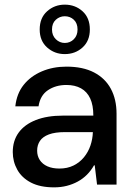

<svg xmlns="http://www.w3.org/2000/svg" viewBox="-20 -795 563 827"><path d="M213 12Q153 12 113.5 -8.5Q74 -29 54.5 -64Q35 -99 35 -140Q35 -189 60.5 -224Q86 -259 134.5 -278Q183 -297 251 -297H382Q382 -342 368.5 -371Q355 -400 329 -414.5Q303 -429 266 -429Q220 -429 186.5 -406.5Q153 -384 146 -337H46Q52 -392 82 -429.5Q112 -467 160 -487.5Q208 -508 266 -508Q337 -508 385 -483Q433 -458 457.5 -412.5Q482 -367 482 -305V0H398L388 -83H385Q372 -60 354.5 -42.5Q337 -25 315 -13Q293 -1 267.5 5.5Q242 12 213 12ZM236 -69Q270 -69 296.5 -82Q323 -95 341.5 -117.5Q360 -140 369.5 -168Q379 -196 380 -226H261Q217 -226 190.5 -216Q164 -206 152 -188Q140 -170 140 -146Q140 -123 151.5 -105.5Q163 -88 184.5 -78.5Q206 -69 236 -69ZM259 -562Q215 -562 183 -590.5Q151 -619 151 -668Q151 -718 183 -746.5Q215 -775 259 -775Q304 -775 335.5 -746.5Q367 -718 367 -668Q367 -619 335.5 -590.5Q304 -562 259 -562ZM259 -610Q282 -610 298 -626Q314 -642 314 -668Q314 -695 298 -710Q282 -725 259 -725Q237 -725 220.5 -710Q204 -695 204 -668Q204 -642 220.5 -626Q237 -610 259 -610Z"/></svg>

Font: DM Sans 36pt Medium
Style: Regular
Weight: 500
Designer: Colophon Foundry, Jonny Pinhorn
Foundry: Colophon Foundry
Version: Version 4.004;gftools[0.9.30]